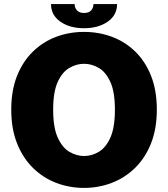

<svg xmlns="http://www.w3.org/2000/svg" viewBox="-20 -906 822 939"><path d="M391 13Q319.5 13 255.2 -11.5Q191 -36 141.5 -84.5Q92 -133 63.5 -204.5Q35 -276 35 -369.5Q35 -463.5 63.2 -534.5Q91.5 -605.5 140.8 -653.5Q190 -701.5 254.2 -725.8Q318.5 -750 391 -750Q463.5 -750 528 -725.8Q592.5 -701.5 641.8 -653.5Q691 -605.5 719 -534.5Q747 -463.5 747 -369.5Q747 -276 718.5 -204.5Q690 -133 640.2 -84.5Q590.5 -36 526.2 -11.5Q462 13 391 13ZM391 -143Q428 -143 462.8 -163.2Q497.5 -183.5 519.8 -233Q542 -282.5 542 -369.5Q542 -457 519.5 -505.8Q497 -554.5 462.5 -574.2Q428 -594 391 -594Q354.5 -594 319.8 -574.2Q285 -554.5 262.5 -505.8Q240 -457 240 -369.5Q240 -282 262.5 -232.8Q285 -183.5 319.8 -163.2Q354.5 -143 391 -143ZM229.5 -886H345Q345 -867.5 356.8 -855Q368.5 -842.5 391 -842.5Q414 -842.5 425.5 -855Q437 -867.5 437 -886H552.5Q552.5 -832 506.8 -800Q461 -768 391 -768Q321 -768 275.2 -800Q229.5 -832 229.5 -886Z"/></svg>

Font: Epilogue Black
Style: Regular
Weight: 900
Designer: Tyler Finck
Foundry: Etcetera Type Co
Version: Version 2.111; ttfautohint (v1.8.3)